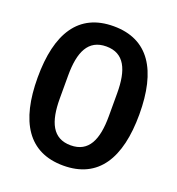

<svg xmlns="http://www.w3.org/2000/svg" viewBox="-131 -816 862 935"><g transform="rotate(20 300.0 -349.0)"><path d="M300.1 12.1C481.2 12.1 563.6 -121.1 563.6 -349.1C563.6 -577.1 481.2 -709.9 300.1 -709.9C118.6 -709.9 36.6 -577.1 36.6 -349.1C36.6 -121.1 118.6 12.1 300.1 12.1ZM172.9 -289.4V-408.7C172.9 -530.2 206.3 -605.1 300.1 -605.1C393.5 -605.1 426.8 -530.2 426.8 -408.7V-290.1C426.8 -168 393.5 -93 300.1 -93C206.3 -93 172.9 -168 172.9 -289.4Z"/></g></svg>

Font: Margiela Mono SemiBold
Style: Regular
Weight: 600
Designer: Mike Abbink, Paul van der Laan, Pieter van Rosmalen
Foundry: Bold Monday
Version: Version 2.003 2021